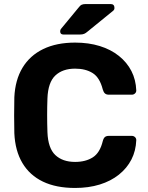

<svg xmlns="http://www.w3.org/2000/svg" viewBox="-20 -921 733 951"><path d="M352 10Q258 10 192.5 -21.5Q127 -53 91 -113.5Q55 -174 51 -261Q50 -302 50 -349Q50 -396 51 -439Q55 -525 91.5 -585.5Q128 -646 194 -678Q260 -710 352 -710Q419 -710 474 -693Q529 -676 569 -644Q609 -612 631 -569Q653 -526 655 -473Q655 -464 648.5 -458Q642 -452 633 -452H519Q507 -452 500 -458Q493 -464 489 -478Q474 -537 439 -559Q404 -581 352 -581Q290 -581 254 -547Q218 -513 215 -434Q212 -352 215 -266Q218 -187 254 -153Q290 -119 352 -119Q404 -119 439.5 -141.5Q475 -164 489 -222Q493 -237 500 -242.5Q507 -248 519 -248H633Q642 -248 648.5 -242Q655 -236 655 -227Q653 -174 631 -131Q609 -88 569 -56Q529 -24 474 -7Q419 10 352 10ZM294 -750Q278 -750 278 -766Q278 -774 283 -779L368 -882Q377 -894 384.5 -897.5Q392 -901 405 -901H528Q547 -901 547 -881Q547 -874 542 -869L413 -764Q405 -757 397 -753.5Q389 -750 376 -750Z"/></svg>

Font: Rubik SemiBold
Style: Regular
Weight: 600
Designer: Hubert and Fischer
Foundry: Hubert and Fischer
Version: Version 2.300;gftools[0.9.30]